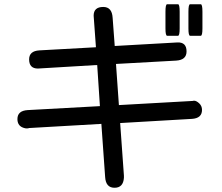

<svg xmlns="http://www.w3.org/2000/svg" viewBox="-20 -804 1040 898"><path d="M454.1 -224.6 115.2 -205.1 113.3 -204.1Q99.6 -201.2 83 -209Q61.5 -219.7 61.5 -247.1Q61.5 -286.1 109.4 -289.1L447.3 -307.6L434.6 -500L157.2 -483.4Q116.2 -483.4 116.2 -526.4Q116.2 -565.4 164.1 -568.4L428.7 -583L418 -730.5Q418 -771.5 462.9 -771.5Q503.9 -771.5 506.8 -720.7L516.6 -588.9L809.6 -605.5Q852.5 -607.4 852.5 -563.5Q852.5 -523.4 803.7 -520.5L522.5 -504.9L536.1 -312.5L882.8 -332L884.8 -333H887.7Q898.4 -333 911.6 -320.8Q924.8 -308.6 924.8 -290Q924.8 -251 877.9 -248L542 -228.5L559.6 17.6V27.3Q556.6 74.2 515.6 74.2Q474.6 74.2 471.7 23.4L454.1 -224.6ZM861.3 -749Q861.3 -784.2 869.1 -784.2Q869.1 -784.2 918.9 -784.2Q926.8 -784.2 926.8 -749V-670.9Q926.8 -636.7 918.9 -636.7H869.1Q861.3 -636.7 861.3 -670.9V-749ZM753.9 -749Q753.9 -784.2 761.7 -784.2H812.5Q820.3 -784.2 820.3 -749V-670.9Q820.3 -636.7 812.5 -636.7H761.7Q753.9 -636.7 753.9 -670.9V-749Z"/></svg>

Font: YuPearl-Regular
Style: Regular
Weight: 400
Designer: Max Yao
Foundry: Max-Everyday
Version: Version 1.011; ttfautohint (v1.8.3)